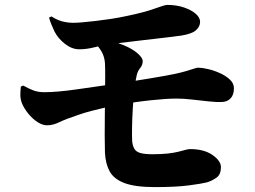

<svg xmlns="http://www.w3.org/2000/svg" viewBox="-20 -751 1040 783"><path d="M612 12Q531 12 487.5 -4.5Q444 -21 427 -52.5Q410 -84 408 -129Q407 -157 407 -197.5Q407 -238 407.5 -282.5Q408 -327 408.5 -369.5Q409 -412 409 -445Q409 -478 408 -494Q406 -520 394.5 -540Q383 -560 367 -576L396 -587Q445 -583 482.5 -567.5Q520 -552 541 -533.5Q562 -515 562 -502Q562 -486 552 -474Q542 -462 538 -446Q532 -423 528 -386Q524 -349 521.5 -308Q519 -267 518.5 -231Q518 -195 519 -175Q521 -156 528 -144Q535 -132 552.5 -127Q570 -122 602 -122Q639 -122 665 -125Q691 -128 708.5 -132.5Q726 -137 737 -140Q748 -143 755 -143Q812 -143 846.5 -119Q881 -95 881 -69Q881 -40 863.5 -27Q846 -14 823 -7Q803 -2 750.5 5Q698 12 612 12ZM172 -240Q153 -240 132.5 -253.5Q112 -267 95 -288Q78 -309 69 -331Q63 -348 63 -363Q63 -378 65 -398L75 -402Q98 -389 117 -382Q136 -375 161 -375Q187 -375 220.5 -378Q254 -381 292.5 -386.5Q331 -392 372.5 -398Q414 -404 456 -410Q530 -421 596 -432Q662 -443 695 -450Q722 -456 740.5 -461.5Q759 -467 771 -471Q783 -475 788 -475Q803 -475 827.5 -469.5Q852 -464 876.5 -453Q901 -442 917.5 -426.5Q934 -411 934 -391Q934 -365 921 -350.5Q908 -336 885 -335Q864 -334 831 -337.5Q798 -341 763.5 -345Q729 -349 700 -349Q659 -349 593.5 -342Q528 -335 463 -323Q438 -319 409.5 -312.5Q381 -306 352 -298.5Q323 -291 295 -281Q247 -265 221.5 -252.5Q196 -240 172 -240ZM303 -550Q273 -550 244.5 -572.5Q216 -595 202 -623Q195 -638 189.5 -651.5Q184 -665 180 -679L190 -684Q213 -669 235 -663.5Q257 -658 279 -658Q293 -658 316.5 -660Q340 -662 370 -665.5Q400 -669 433 -674Q466 -679 498 -686Q570 -701 611 -716Q652 -731 662 -731Q700 -731 730.5 -720.5Q761 -710 778.5 -694.5Q796 -679 796 -662Q796 -643 779.5 -628Q763 -613 720 -606Q706 -604 678 -600.5Q650 -597 614 -593Q578 -589 541 -584.5Q504 -580 471.5 -576Q439 -572 418 -569Q396 -566 364.5 -558Q333 -550 303 -550Z"/></svg>

Font: Noto Serif SC ExtraLight Black
Style: Regular
Weight: 900
Version: Version 2.002-H1;hotconv 1.1.0;makeotfexe 2.6.0